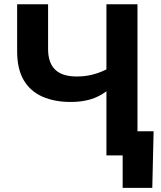

<svg xmlns="http://www.w3.org/2000/svg" viewBox="-20 -748 775 924"><path d="M320.3 -257.3Q243.2 -257.3 185.1 -282.5Q127 -307.6 94.7 -361.3Q62.5 -415 62.5 -501.5V-727.5H211.4V-512.2Q211.4 -446.3 245.1 -413.1Q278.8 -379.9 349.6 -379.9Q391.1 -379.9 427 -389.4Q462.9 -398.9 492.2 -414.1V-727.5H641.6V0H492.2V-308.6Q455.1 -281.2 413.6 -269.3Q372.1 -257.3 320.3 -257.3ZM570.3 156.2V0H528.3V-116.2H719.2L712.9 156.2Z"/></svg>

Font: Inter
Style: Bold
Weight: 700
Designer: Rasmus Andersson
Foundry: rsms
Version: Version 4.001;git-9221beed3